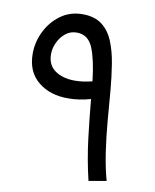

<svg xmlns="http://www.w3.org/2000/svg" viewBox="-79 -740 649 805"><g transform="rotate(10 245.5 -337.0)"><path d="M353 5Q332 -83 321.5 -169.5Q311 -256 304 -335Q256 -321 210 -321Q132 -320 81 -361.5Q30 -403 30 -480Q30 -530 52.5 -575.5Q75 -621 115 -650Q155 -679 208 -679Q259 -679 290.5 -655Q322 -631 339 -589.5Q356 -548 364.5 -495Q373 -442 378 -384Q383 -323 388.5 -256.5Q394 -190 403.5 -126Q413 -62 428 -8ZM106 -492Q106 -445 139 -422Q172 -399 223 -399Q258 -399 297 -409Q287 -499 266.5 -549Q246 -599 197 -599Q170 -599 149.5 -582.5Q129 -566 117.5 -541Q106 -516 106 -492Z"/></g></svg>

Font: Go Noto Kurrent-Regular
Style: Regular
Weight: 400
Designer: Monotype Design Team
Foundry: Monotype Imaging Inc.
Version: Version 2.012; ttfautohint (v1.8.4.7-5d5b)